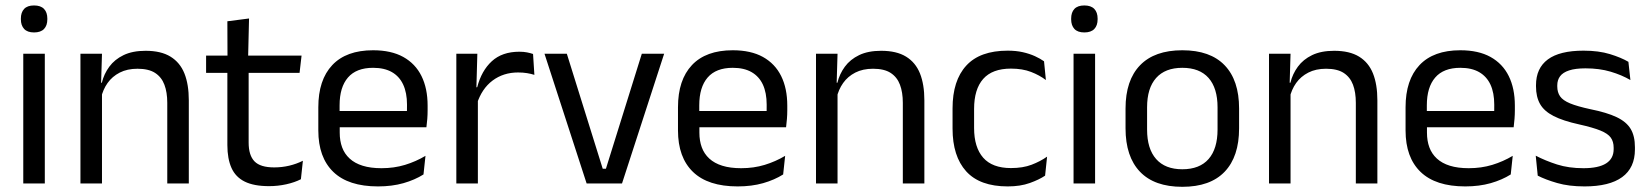

<svg xmlns="http://www.w3.org/2000/svg" viewBox="-20 -690 6201 722"><path d="M67.5 0V-488H148.5V0ZM108 -568Q83 -568 70.8 -581.2Q58.5 -594.5 58.5 -617.5V-620Q58.5 -643.5 70.8 -656.5Q83 -669.5 108 -669.5Q133 -669.5 145.5 -656.5Q158 -643.5 158 -620V-617.5Q158 -594 145.5 -581Q133 -568 108 -568Z M609 0V-303.5Q609 -343 598.2 -371.5Q587.5 -400 563.2 -415.8Q539 -431.5 497 -431.5Q458.5 -431.5 430.2 -417Q402 -402.5 384.5 -377.8Q367 -353 360 -321.5L345.5 -379H363Q371 -412 391 -439.2Q411 -466.5 444.8 -482.8Q478.5 -499 527.5 -499Q585.5 -499 621.2 -477Q657 -455 673.5 -413.8Q690 -372.5 690 -312.5V0ZM282.5 0V-488H363.5L360 -371L363.5 -366.5V0Z M991.5 10Q935 10 900.5 -7Q866 -24 850.5 -58.5Q835 -93 835 -144.5V-452.5H915V-154Q915 -106 937 -83.2Q959 -60.5 1011 -60.5Q1040.5 -60.5 1067.8 -67Q1095 -73.5 1119 -85.5L1111.5 -16Q1088 -4 1056.5 3Q1025 10 991.5 10ZM755 -416V-481H1114L1106.5 -416ZM835.5 -473 835 -610 916.5 -620.5 913 -473Z M1401.5 11Q1290 11 1233.5 -43.5Q1177 -98 1177 -199.5V-286.5Q1177 -389.5 1229.5 -445.2Q1282 -501 1383 -501Q1451 -501 1496.5 -475.8Q1542 -450.5 1565 -404Q1588 -357.5 1588 -293V-275Q1588 -259 1586.8 -243Q1585.5 -227 1583.5 -211.5H1509Q1510 -235.5 1510.2 -257Q1510.5 -278.5 1510.5 -296.5Q1510.5 -341 1496.2 -371.8Q1482 -402.5 1453.8 -418.8Q1425.5 -435 1383 -435Q1320 -435 1288.5 -398.5Q1257 -362 1257 -294V-247.5L1257.5 -237.5V-191Q1257.5 -160.5 1266.5 -136Q1275.5 -111.5 1294.8 -93.8Q1314 -76 1343.8 -66.8Q1373.5 -57.5 1414.5 -57.5Q1462 -57.5 1503 -70Q1544 -82.5 1580 -104L1572.5 -34Q1540 -13.5 1497 -1.2Q1454 11 1401.5 11ZM1219.5 -211.5V-272.5H1566.5V-211.5Z M1773 -298.5 1754.5 -361 1774.5 -362Q1790.5 -424 1829.5 -459.8Q1868.5 -495.5 1933 -495.5Q1949 -495.5 1961.8 -493Q1974.5 -490.5 1984.5 -487L1989.5 -408.5Q1977 -412.5 1961.8 -415Q1946.5 -417.5 1928 -417.5Q1873 -417.5 1832.2 -387Q1791.5 -356.5 1773 -298.5ZM1696 0V-488H1775L1771 -344L1777 -338V0Z M2258.5 -55.5 2393.5 -488H2477.5L2319 0H2186L2027.5 -488H2111.5L2246.5 -55.5Z M2754 11Q2642.5 11 2586 -43.5Q2529.5 -98 2529.5 -199.5V-286.5Q2529.5 -389.5 2582 -445.2Q2634.5 -501 2735.5 -501Q2803.5 -501 2849 -475.8Q2894.5 -450.5 2917.5 -404Q2940.5 -357.5 2940.5 -293V-275Q2940.5 -259 2939.2 -243Q2938 -227 2936 -211.5H2861.5Q2862.5 -235.5 2862.8 -257Q2863 -278.5 2863 -296.5Q2863 -341 2848.8 -371.8Q2834.5 -402.5 2806.2 -418.8Q2778 -435 2735.5 -435Q2672.5 -435 2641 -398.5Q2609.5 -362 2609.5 -294V-247.5L2610 -237.5V-191Q2610 -160.5 2619 -136Q2628 -111.5 2647.2 -93.8Q2666.5 -76 2696.2 -66.8Q2726 -57.5 2767 -57.5Q2814.5 -57.5 2855.5 -70Q2896.5 -82.5 2932.5 -104L2925 -34Q2892.5 -13.5 2849.5 -1.2Q2806.5 11 2754 11ZM2572 -211.5V-272.5H2919V-211.5Z M3375 0V-303.5Q3375 -343 3364.2 -371.5Q3353.5 -400 3329.2 -415.8Q3305 -431.5 3263 -431.5Q3224.5 -431.5 3196.2 -417Q3168 -402.5 3150.5 -377.8Q3133 -353 3126 -321.5L3111.5 -379H3129Q3137 -412 3157 -439.2Q3177 -466.5 3210.8 -482.8Q3244.5 -499 3293.5 -499Q3351.5 -499 3387.2 -477Q3423 -455 3439.5 -413.8Q3456 -372.5 3456 -312.5V0ZM3048.5 0V-488H3129.5L3126 -371L3129.5 -366.5V0Z M3769.5 11Q3664.5 11 3613.2 -45.8Q3562 -102.5 3562 -206.5V-282.5Q3562 -387 3613.5 -443.2Q3665 -499.5 3769.5 -499.5Q3800.5 -499.5 3826 -493.8Q3851.5 -488 3871.8 -478.8Q3892 -469.5 3906 -459.5L3913 -389Q3889.5 -407 3857.2 -419.5Q3825 -432 3781.5 -432Q3711.5 -432 3677.2 -393.2Q3643 -354.5 3643 -280.5V-208.5Q3643 -136 3677.2 -97Q3711.5 -58 3781.5 -58Q3826.5 -58 3859.2 -70.5Q3892 -83 3917.5 -101L3910 -29.5Q3888 -14.5 3852.5 -1.8Q3817 11 3769.5 11Z M4017 0V-488H4098V0ZM4057.5 -568Q4032.5 -568 4020.2 -581.2Q4008 -594.5 4008 -617.5V-620Q4008 -643.5 4020.2 -656.5Q4032.5 -669.5 4057.5 -669.5Q4082.5 -669.5 4095 -656.5Q4107.5 -643.5 4107.5 -620V-617.5Q4107.5 -594 4095 -581Q4082.5 -568 4057.5 -568Z M4426 12.5Q4321 12.5 4266.8 -44.2Q4212.5 -101 4212.5 -207.5V-282Q4212.5 -388 4267 -444.5Q4321.5 -501 4426 -501Q4531 -501 4585.2 -444.5Q4639.5 -388 4639.5 -282V-207.5Q4639.5 -101 4585.2 -44.2Q4531 12.5 4426 12.5ZM4426 -53.5Q4491 -53.5 4524.8 -92Q4558.5 -130.5 4558.5 -203V-286.5Q4558.5 -358.5 4524.8 -396.8Q4491 -435 4426 -435Q4361.5 -435 4327.5 -396.8Q4293.5 -358.5 4293.5 -286.5V-203Q4293.5 -130.5 4327.5 -92Q4361.5 -53.5 4426 -53.5Z M5078.5 0V-303.5Q5078.5 -343 5067.8 -371.5Q5057 -400 5032.8 -415.8Q5008.5 -431.5 4966.5 -431.5Q4928 -431.5 4899.8 -417Q4871.5 -402.5 4854 -377.8Q4836.5 -353 4829.5 -321.5L4815 -379H4832.5Q4840.5 -412 4860.5 -439.2Q4880.5 -466.5 4914.2 -482.8Q4948 -499 4997 -499Q5055 -499 5090.8 -477Q5126.5 -455 5143 -413.8Q5159.5 -372.5 5159.5 -312.5V0ZM4752 0V-488H4833L4829.5 -371L4833 -366.5V0Z M5490 11Q5378.5 11 5322 -43.5Q5265.5 -98 5265.5 -199.5V-286.5Q5265.5 -389.5 5318 -445.2Q5370.5 -501 5471.5 -501Q5539.5 -501 5585 -475.8Q5630.5 -450.5 5653.5 -404Q5676.5 -357.5 5676.5 -293V-275Q5676.5 -259 5675.2 -243Q5674 -227 5672 -211.5H5597.5Q5598.5 -235.5 5598.8 -257Q5599 -278.5 5599 -296.5Q5599 -341 5584.8 -371.8Q5570.5 -402.5 5542.2 -418.8Q5514 -435 5471.5 -435Q5408.5 -435 5377 -398.5Q5345.5 -362 5345.5 -294V-247.5L5346 -237.5V-191Q5346 -160.5 5355 -136Q5364 -111.5 5383.2 -93.8Q5402.5 -76 5432.2 -66.8Q5462 -57.5 5503 -57.5Q5550.5 -57.5 5591.5 -70Q5632.5 -82.5 5668.5 -104L5661 -34Q5628.5 -13.5 5585.5 -1.2Q5542.5 11 5490 11ZM5308 -211.5V-272.5H5655V-211.5Z M5938.5 11Q5879.5 11 5835.5 -1.8Q5791.5 -14.5 5762.5 -29.5L5755 -104.5Q5791.5 -85.5 5835.2 -71.5Q5879 -57.5 5934.5 -57.5Q5991 -57.5 6019.5 -75.5Q6048 -93.5 6048 -129V-134.5Q6048 -157.5 6037.2 -172.5Q6026.5 -187.5 5998.5 -199Q5970.5 -210.5 5919 -222Q5857.5 -235.5 5822 -253.8Q5786.5 -272 5771.2 -299Q5756 -326 5756 -365V-369.5Q5756 -433.5 5800.5 -466.5Q5845 -499.5 5934.5 -499.5Q5992 -499.5 6034.2 -486.5Q6076.5 -473.5 6103.5 -457.5L6111 -389Q6078.5 -408 6036.5 -420.5Q5994.5 -433 5942 -433Q5904 -433 5880.5 -425.2Q5857 -417.5 5846.5 -403.2Q5836 -389 5836 -369V-365Q5836 -343 5846.5 -327.8Q5857 -312.5 5884.2 -301.2Q5911.5 -290 5960 -279.5Q6022.5 -267 6059.2 -249.5Q6096 -232 6112 -205.2Q6128 -178.5 6128 -136.5V-128Q6128 -59 6080 -24Q6032 11 5938.5 11Z"/></svg>

Font: Anek Telugu
Style: Regular
Weight: 400
Designer: Omkar Bhoir (Telugu), Yesha Goshar (Latin)
Foundry: Ek Type
Version: Version 1.003